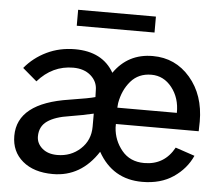

<svg xmlns="http://www.w3.org/2000/svg" viewBox="-53 -812 1026 891"><g transform="rotate(5 459.5 -367.0)"><path d="M31.2 -143.6Q31.2 -296.9 271.5 -333Q365.2 -347.7 390.6 -355.5Q390.6 -358.4 390.1 -371.1Q389.6 -383.8 389.6 -387.7Q389.6 -427.7 358.4 -455.1Q327.1 -482.4 276.4 -482.4Q179.7 -482.4 111.3 -404.3L44.9 -460.9Q85.9 -510.7 146 -539.6Q206.1 -568.4 277.3 -568.4Q405.3 -568.4 459 -474.6Q524.4 -568.4 639.6 -568.4Q745.1 -568.4 814 -488.3Q882.8 -408.2 882.8 -284.2Q882.8 -276.4 882.3 -262.7Q881.8 -249 881.8 -239.3H496.1V-222.7Q500 -163.1 538.1 -116.7Q576.2 -70.3 642.6 -70.3Q736.3 -70.3 782.2 -154.3L872.1 -124Q844.7 -62.5 785.6 -22.5Q726.6 17.6 640.6 17.6Q502.9 17.6 434.6 -104.5Q355.5 17.6 224.6 17.6Q135.7 17.6 83.5 -26.4Q31.2 -70.3 31.2 -143.6ZM140.6 -150.4Q140.6 -118.2 167 -95.2Q193.4 -72.3 237.3 -72.3Q300.8 -72.3 345.2 -113.3Q389.6 -154.3 389.6 -217.8V-278.3Q339.8 -266.6 279.3 -256.8Q211.9 -247.1 176.3 -222.2Q140.6 -197.3 140.6 -150.4ZM496.1 -315.4H773.4Q774.4 -384.8 736.3 -433.1Q698.2 -481.4 640.6 -481.4Q581.1 -481.4 544.9 -439.9Q508.8 -398.4 498 -336.9ZM275.4 -677.7V-752H637.7V-677.7Z"/></g></svg>

Font: Gothic A1 SemiBold
Style: Regular
Weight: 600
Version: Version 2.50